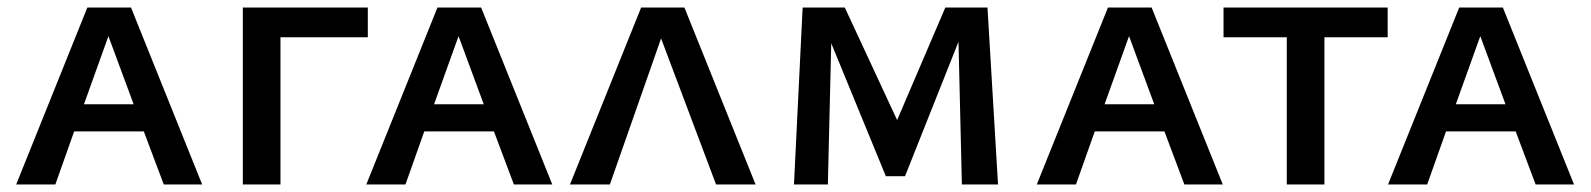

<svg xmlns="http://www.w3.org/2000/svg" viewBox="-20 -490 4225 510"><path d="M362 -141H177L127 0H23L212 -470H328L517 0H415ZM335 -213 268 -394 203 -213Z M957 -391H725V0H625V-470H957Z M1292 -141H1107L1057 0H953L1142 -470H1258L1447 0H1345ZM1265 -213 1198 -394 1133 -213Z M1882 0 1736 -388 1600 0H1494L1683 -470H1798L1987 0Z M2535 0 2526 -379 2384 -22H2333L2188 -375L2179 0H2089L2112 -470H2224L2363 -171L2491 -470H2603L2631 0Z M3073 -141H2888L2838 0H2734L2923 -470H3039L3228 0H3126ZM3046 -213 2979 -394 2914 -213Z M3666 -391H3498V0H3398V-391H3230V-470H3666Z M4006 -141H3821L3771 0H3667L3856 -470H3972L4161 0H4059ZM3979 -213 3912 -394 3847 -213Z"/></svg>

Font: Ysabeau SC Semibold
Style: Regular
Weight: 600
Designer: Christian Thalmann (Catharsis Fonts)
Version: Version 0.003